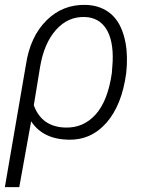

<svg xmlns="http://www.w3.org/2000/svg" viewBox="-32 -558 597 781"><path d="M73.7 -295.9Q90.8 -408.7 156.7 -474.6Q222.7 -540.5 316.4 -538.1Q369.1 -536.6 407 -510.7Q444.8 -484.9 464.1 -435.3Q483.4 -385.7 484.4 -323.7Q484.9 -291.5 481.4 -260.7Q463.9 -130.4 401.1 -58.8Q338.4 12.7 245.6 10.3Q142.1 7.8 94.7 -64.5L46.4 203.1H-12.2ZM105.5 -129.9Q137.7 -41 235.4 -39.1Q308.1 -37.6 357.4 -92.8Q406.7 -147.9 422.9 -260.7L426.3 -307.6Q429.7 -393.1 400.4 -439.9Q371.1 -486.8 313 -488.8Q244.6 -491.2 195.8 -436.5Q147 -381.8 130.9 -284.7Z"/></svg>

Font: RobotoInd Light
Style: Italic
Weight: 300
Italic angle: -12°
Designer: Google
Version: Version 2.001151; 2014